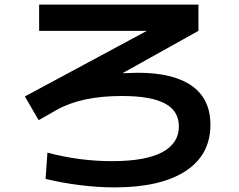

<svg xmlns="http://www.w3.org/2000/svg" viewBox="-20 -757 1040 834"><path d="M178 20 186 -94Q324 -57 467 -57Q611 -57 684 -95.5Q757 -134 757 -208Q757 -275 696.5 -307.5Q636 -340 509 -340Q334 -340 227 -280L148 -235L88 -338L618 -623H150V-737H842V-623L512 -439Q558 -441 578 -441Q733 -441 813.5 -384Q894 -327 894 -215Q894 -84 785.5 -13.5Q677 57 477 57Q405 57 326 47Q247 37 178 20Z"/></svg>

Font: Enso
Style: Bold
Weight: 700
Designer: Coji Morishita
Foundry: UNDERFOREST DESIGN
Version: Version 1.000